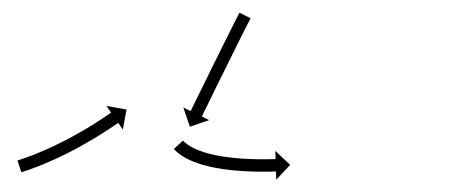

<svg xmlns="http://www.w3.org/2000/svg" viewBox="-20 -275 755 309"><path d="M10.1 -17.4C9.5 -17.2 8.8 -16.9 8.1 -16.7L14.4 2.3C15 2.1 15.7 1.8 16.3 1.6C18.1 1.1 19.8 0.5 21.6 -0.1C21.6 -0.1 21.6 -0.1 21.6 -0.1C21.6 -0.1 21.7 -0.1 21.7 -0.1C24.4 -1 27 -2 29.7 -2.9C29.7 -2.9 29.8 -3 29.8 -3C29.8 -3 29.8 -3 29.8 -3C33.3 -4.2 36.8 -5.5 40.2 -6.9C40.2 -6.9 40.2 -6.9 40.3 -6.9C40.3 -6.9 40.3 -6.9 40.3 -6.9C44.4 -8.5 48.5 -10.2 52.5 -11.8C52.5 -11.8 52.5 -11.8 52.6 -11.9C52.6 -11.9 52.6 -11.9 52.6 -11.9C57.1 -13.8 61.6 -15.8 66.1 -17.8C66.1 -17.8 66.1 -17.8 66.1 -17.8C66.2 -17.8 66.2 -17.8 66.2 -17.8C71 -20 75.7 -22.2 80.5 -24.5C80.5 -24.5 80.5 -24.5 80.5 -24.5C80.5 -24.5 80.5 -24.5 80.5 -24.5C85.4 -26.9 90.3 -29.3 95.1 -31.8C95.1 -31.8 95.1 -31.8 95.1 -31.8C95.1 -31.8 95.2 -31.9 95.2 -31.9C100 -34.4 104.8 -36.9 109.5 -39.5C109.5 -39.5 109.6 -39.6 109.6 -39.6C109.6 -39.6 109.6 -39.6 109.6 -39.6C114.2 -42.1 118.8 -44.7 123.3 -47.4C123.3 -47.4 123.4 -47.4 123.4 -47.4C123.4 -47.4 123.4 -47.4 123.4 -47.4C127.6 -49.9 131.9 -52.4 136.1 -55C136.1 -55 136.1 -55 136.1 -55C136.1 -55 136.1 -55 136.1 -55C139.9 -57.3 143.6 -59.7 147.4 -62.1C147.4 -62.1 147.4 -62.1 147.4 -62.1C147.4 -62.1 147.4 -62.1 147.4 -62.1C150.5 -64.1 153.7 -66.1 156.8 -68.2L156.8 -68.2L156.8 -68.2C159.2 -69.8 161.6 -71.4 164 -73L164 -73L164 -73C165.5 -74.1 167.1 -75.1 168.6 -76.2L168.6 -76.2L168.6 -76.2C169.1 -76.6 169.7 -76.9 170.2 -77.3L177.7 -66.5L183.6 -98.7L151.3 -104.6L158.8 -93.7C158.3 -93.4 157.8 -93 157.2 -92.6L157.2 -92.6L157.2 -92.6C155.7 -91.6 154.2 -90.6 152.7 -89.6L152.8 -89.6L152.8 -89.6C150.4 -88 148.1 -86.4 145.7 -84.9L145.8 -84.9L145.8 -84.9C142.7 -82.9 139.7 -80.9 136.6 -78.9C136.6 -78.9 136.6 -78.9 136.6 -78.9C136.6 -78.9 136.6 -78.9 136.6 -78.9C133 -76.6 129.3 -74.3 125.6 -72C125.6 -72 125.6 -72.1 125.7 -72.1C125.7 -72.1 125.7 -72.1 125.7 -72.1C121.6 -69.6 117.4 -67.1 113.3 -64.6C113.3 -64.6 113.3 -64.7 113.3 -64.7C113.3 -64.7 113.3 -64.7 113.3 -64.7C108.9 -62.1 104.4 -59.6 99.9 -57.1C99.9 -57.1 99.9 -57.1 99.9 -57.1C99.9 -57.1 99.9 -57.1 99.9 -57.1C95.3 -54.5 90.6 -52 85.9 -49.6C85.9 -49.6 85.9 -49.6 85.9 -49.6C85.9 -49.6 86 -49.6 86 -49.6C81.2 -47.2 76.5 -44.8 71.7 -42.5C71.7 -42.5 71.7 -42.5 71.8 -42.5C71.8 -42.5 71.8 -42.5 71.8 -42.5C67.2 -40.3 62.5 -38.1 57.9 -36C57.9 -36 57.9 -36 57.9 -36C57.9 -36 57.9 -36 57.9 -36C53.6 -34.1 49.2 -32.2 44.8 -30.3C44.8 -30.3 44.8 -30.3 44.8 -30.3C44.8 -30.3 44.9 -30.3 44.9 -30.3C40.9 -28.7 37 -27.1 33 -25.5C33 -25.5 33 -25.5 33 -25.5C33 -25.5 33.1 -25.5 33.1 -25.5C29.7 -24.3 26.3 -23 23 -21.8C23 -21.8 23 -21.8 23 -21.8C23 -21.8 23 -21.8 23 -21.8C20.4 -20.9 17.8 -20 15.2 -19.1C15.2 -19.1 15.2 -19.1 15.2 -19.1C15.2 -19.1 15.3 -19.1 15.3 -19.1C13.6 -18.5 11.8 -17.9 10.1 -17.4ZM382.3 -243.8C382.6 -244.4 382.9 -245 383.2 -245.6L365.4 -254.7C365.1 -254.1 364.8 -253.5 364.5 -252.9C363.7 -251.3 362.8 -249.6 362 -248C360.7 -245.4 359.4 -242.8 358 -240.2C356.3 -236.8 354.7 -233.5 353 -230.1C351 -226.1 349 -222.1 347 -218.1C344.7 -213.7 342.5 -209.2 340.3 -204.8C337.9 -200 335.5 -195.2 333.2 -190.4C330.7 -185.5 328.3 -180.6 325.9 -175.7C323.4 -170.7 321 -165.8 318.5 -160.9C316.2 -156.1 313.8 -151.3 311.5 -146.5C309.3 -142 307.1 -137.6 304.9 -133.1C302.9 -129.1 301 -125.1 299 -121.1C297.3 -117.7 295.7 -114.3 294 -110.9C292.7 -108.3 291.5 -105.7 290.2 -103.1C289.4 -101.4 288.5 -99.7 287.7 -98C287.4 -97.4 287.1 -96.8 286.8 -96.2L275 -102L285.6 -71L316.6 -81.7L304.8 -87.5C305.1 -88.1 305.4 -88.6 305.7 -89.2C306.5 -90.9 307.3 -92.6 308.1 -94.3C309.4 -96.9 310.7 -99.5 312 -102.1C313.6 -105.5 315.3 -108.9 317 -112.3C318.9 -116.3 320.9 -120.3 322.8 -124.3C325 -128.8 327.2 -133.2 329.4 -137.7C331.8 -142.5 334.1 -147.2 336.5 -152C338.9 -156.9 341.4 -161.9 343.8 -166.8C346.2 -171.7 348.7 -176.6 351.1 -181.6C353.5 -186.3 355.8 -191.1 358.2 -195.8C360.4 -200.3 362.6 -204.7 364.8 -209.2C366.8 -213.2 368.8 -217.1 370.8 -221.1C372.5 -224.5 374.2 -227.8 375.9 -231.2C377.2 -233.7 378.5 -236.3 379.8 -238.9C380.7 -240.5 381.5 -242.2 382.3 -243.8ZM275.5 -47.8C275.2 -48.1 274.8 -48.4 274.5 -48.8L259.8 -35.3C260.2 -34.9 260.5 -34.5 260.9 -34.1C260.9 -34.1 260.9 -34 261 -34C261 -34 261 -33.9 261 -33.9C262.2 -32.8 263.4 -31.6 264.6 -30.5C264.6 -30.5 264.6 -30.5 264.7 -30.4C264.8 -30.4 264.8 -30.3 264.8 -30.3C266.8 -28.6 268.9 -27.1 271 -25.5C271 -25.5 271.1 -25.5 271.1 -25.4C271.2 -25.4 271.3 -25.3 271.3 -25.3C274.2 -23.4 277.1 -21.6 280.1 -20C280.1 -20 280.2 -19.9 280.3 -19.9C280.4 -19.8 280.5 -19.8 280.5 -19.8C284.2 -17.9 288 -16.2 291.8 -14.6C291.8 -14.6 291.9 -14.6 292 -14.5C292.1 -14.5 292.2 -14.5 292.2 -14.5C296.6 -12.8 301.1 -11.3 305.6 -9.9C305.6 -9.9 305.6 -9.9 305.7 -9.9C305.8 -9.8 305.8 -9.8 305.8 -9.8C310.8 -8.5 315.7 -7.2 320.7 -6.1C320.7 -6.1 320.8 -6.1 320.9 -6.1C320.9 -6 321 -6 321 -6C326.2 -5 331.4 -4 336.7 -3.2C336.7 -3.2 336.8 -3.2 336.8 -3.2C336.8 -3.1 336.9 -3.1 336.9 -3.1C342.2 -2.4 347.5 -1.7 352.9 -1.1C352.9 -1.1 352.9 -1.1 352.9 -1.1C353 -1.1 353 -1.1 353 -1.1C358.2 -0.6 363.4 -0.1 368.6 0.2C368.6 0.2 368.7 0.2 368.7 0.2C368.7 0.2 368.7 0.2 368.7 0.2C373.6 0.5 378.5 0.8 383.4 1C383.4 1 383.4 1 383.5 1C383.5 1 383.5 1 383.5 1C387.9 1.1 392.3 1.2 396.7 1.3C396.7 1.3 396.7 1.3 396.7 1.3C396.7 1.3 396.8 1.3 396.8 1.3C400.5 1.3 404.2 1.3 407.9 1.3C407.9 1.3 407.9 1.3 408 1.3C408 1.3 408 1.3 408 1.3C410.9 1.3 413.7 1.2 416.6 1.2L416.6 1.2L416.6 1.2C418.5 1.1 420.3 1.1 422.2 1L422.2 1L422.2 1C422.9 1 423.5 1 424.2 1L424.6 14.2L447 -9.7L423.1 -32.2L423.5 -19C422.9 -19 422.3 -19 421.6 -18.9L421.6 -18.9L421.6 -18.9C419.8 -18.9 418 -18.9 416.2 -18.8L416.2 -18.8L416.2 -18.8C413.4 -18.8 410.6 -18.7 407.8 -18.7C407.8 -18.7 407.8 -18.7 407.8 -18.7C407.8 -18.7 407.8 -18.7 407.8 -18.7C404.2 -18.7 400.6 -18.7 396.9 -18.7C396.9 -18.7 396.9 -18.7 397 -18.7C397 -18.7 397 -18.7 397 -18.7C392.7 -18.8 388.4 -18.9 384.1 -19C384.1 -19 384.1 -19 384.2 -19C384.2 -19 384.2 -19 384.2 -19C379.5 -19.2 374.7 -19.4 369.9 -19.7C369.9 -19.7 370 -19.7 370 -19.7C370 -19.7 370.1 -19.7 370.1 -19.7C365 -20.1 360 -20.5 354.9 -21C354.9 -21 355 -21 355 -21C355.1 -21 355.1 -21 355.1 -21C350 -21.6 344.8 -22.2 339.7 -22.9C339.7 -22.9 339.8 -22.9 339.8 -22.9C339.9 -22.9 339.9 -22.9 339.9 -22.9C334.9 -23.7 329.9 -24.6 324.9 -25.6C324.9 -25.6 325 -25.6 325 -25.6C325.1 -25.6 325.2 -25.6 325.2 -25.6C320.5 -26.6 315.8 -27.8 311.2 -29.1C311.2 -29.1 311.3 -29.1 311.3 -29.1C311.4 -29 311.5 -29 311.5 -29C307.3 -30.3 303.2 -31.7 299.2 -33.2C299.2 -33.2 299.3 -33.2 299.4 -33.1C299.4 -33.1 299.5 -33.1 299.5 -33.1C296.1 -34.5 292.8 -36 289.5 -37.7C289.5 -37.7 289.6 -37.6 289.7 -37.6C289.7 -37.5 289.8 -37.5 289.8 -37.5C287.3 -38.9 284.8 -40.4 282.4 -42C282.4 -42 282.4 -41.9 282.5 -41.9C282.6 -41.8 282.7 -41.7 282.7 -41.7C281 -43 279.4 -44.2 277.8 -45.6C277.8 -45.6 277.8 -45.5 277.9 -45.4C278 -45.4 278 -45.3 278 -45.3C277.1 -46.2 276.2 -47 275.3 -47.9C275.3 -47.9 275.4 -47.9 275.4 -47.8C275.4 -47.8 275.5 -47.8 275.5 -47.8Z"/></svg>

Font: FRB American Cursive Just Arrows Semibold
Style: Italic
Weight: 600
Italic angle: -25°
Version: Version 2.0;Modular Font Editor K font №1